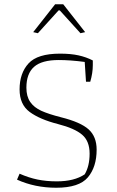

<svg xmlns="http://www.w3.org/2000/svg" viewBox="-20 -872 548 902"><path d="M136 -721 239 -852H277L380 -721L358 -716L261 -823H255L158 -716ZM60 -28 72 -56Q115 -37 156.5 -28.5Q198 -20 247 -20Q329 -20 378 -53Q401 -92 401 -150Q401 -209 366 -239Q331 -269 253 -289Q167 -311 119.5 -346Q72 -381 72 -452Q72 -528 114 -574Q156 -620 262 -620Q312 -620 348.5 -612Q385 -604 416 -588V-566Q416 -529 404 -488H384L378 -581Q310 -590 256 -590Q176 -590 140 -558Q104 -526 104 -460Q104 -419 122 -393Q140 -367 174 -351.5Q208 -336 267 -321Q359 -298 396.5 -264Q434 -230 434 -169Q434 -88 393 -39Q352 10 244 10Q144 10 60 -28Z"/></svg>

Font: Athiti ExtraLight
Style: Regular
Weight: 250
Version: Version 1.032